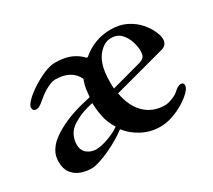

<svg xmlns="http://www.w3.org/2000/svg" viewBox="-101 -660 956 862"><g transform="rotate(-30 376.5 -229.0)"><path d="M43 -79Q43 -111 57 -134Q71 -157 91 -173Q111 -189 129 -199Q172 -223 214.5 -237Q257 -251 309 -262Q310 -277 313 -299Q316 -321 326 -347Q298 -408 213 -408Q197 -408 171.5 -395Q146 -382 124 -363Q115 -355 101 -344.5Q87 -334 76 -334Q57 -334 57 -353Q57 -365 77.5 -385.5Q98 -406 129 -426Q160 -446 192.5 -460Q225 -474 250 -474Q300 -474 332 -460Q364 -446 386 -422H392Q421 -448 459 -463Q497 -478 541 -478Q588 -478 622.5 -460.5Q657 -443 679.5 -417.5Q702 -392 713.5 -366.5Q725 -341 725 -324Q725 -292 693 -284L428 -213Q441 -139 482.5 -100Q524 -61 585 -61Q599 -61 621.5 -69.5Q644 -78 655 -88Q667 -99 675.5 -104Q684 -109 692 -109Q707 -109 707 -94Q707 -81 690 -63.5Q673 -46 645 -28.5Q617 -11 584 0.5Q551 12 519 12Q468 12 425 -11Q382 -34 356 -68H353Q337 -55 311 -39.5Q285 -24 256 -10.5Q227 3 200.5 11.5Q174 20 157 20Q130 20 103.5 10.5Q77 1 60 -21Q43 -43 43 -79ZM422 -277Q422 -264 422 -257Q422 -250 423 -241L574 -282Q593 -287 602 -296Q611 -305 611 -329Q611 -350 602.5 -377Q594 -404 575 -424Q556 -444 524 -444Q485 -444 453.5 -402.5Q422 -361 422 -277ZM152 -108Q152 -75 172.5 -59.5Q193 -44 218 -44Q244 -44 281.5 -57.5Q319 -71 344 -89Q320 -127 313 -165.5Q306 -204 306 -233Q276 -227 250.5 -217.5Q225 -208 199 -192Q174 -176 163 -153Q152 -130 152 -108Z"/></g></svg>

Font: Monomakh
Style: Regular
Weight: 400
Version: Version 1.200; ttfautohint (v1.8.4.7-5d5b)